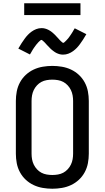

<svg xmlns="http://www.w3.org/2000/svg" viewBox="-20 -1146 640 1174"><path d="M300 8Q271 8 241.5 3Q212 -2 185.5 -14.5Q159 -27 137.5 -47Q116 -67 102 -93Q88 -119 82.5 -148Q77 -177 77 -206V-529Q77 -558 82.5 -587Q88 -616 102 -642Q116 -668 137.5 -688Q159 -708 185.5 -720.5Q212 -733 241.5 -738Q271 -743 300 -743Q329 -743 358.5 -738Q388 -733 414.5 -720.5Q441 -708 462.5 -688Q484 -668 498 -642Q512 -616 517.5 -587Q523 -558 523 -529V-206Q523 -177 517.5 -148Q512 -119 498 -93Q484 -67 462.5 -47Q441 -27 414.5 -14.5Q388 -2 358.5 3Q329 8 300 8ZM300 -76Q317 -76 334.5 -79Q352 -82 367 -90Q382 -98 394 -111Q406 -124 413.5 -139.5Q421 -155 424 -172Q427 -189 427 -206V-529Q427 -546 424 -563Q421 -580 413.5 -595.5Q406 -611 394 -624Q382 -637 367 -645Q352 -653 334.5 -656Q317 -659 300 -659Q283 -659 265.5 -656Q248 -653 233 -645Q218 -637 206 -624Q194 -611 186.5 -595.5Q179 -580 176 -563Q173 -546 173 -529V-206Q173 -189 176 -172Q179 -155 186.5 -139.5Q194 -124 206 -111Q218 -98 233 -90Q248 -82 265.5 -79Q283 -76 300 -76ZM366 -812Q361 -812 355.5 -812.5Q350 -813 345 -814.5Q340 -816 335.5 -817.5Q331 -819 326 -821.5Q321 -824 317 -826.5Q313 -829 309 -832Q305 -835 300.5 -838.5Q296 -842 292 -845.5Q288 -849 284.5 -853Q281 -857 277.5 -860.5Q274 -864 270.5 -867.5Q267 -871 263 -875.5Q259 -880 255.5 -884Q252 -888 248.5 -891Q245 -894 240.5 -898Q236 -902 234 -902Q230 -902 227 -899Q224 -896 219.5 -892.5Q215 -889 213 -886Q211 -883 208.5 -880.5Q206 -878 203.5 -875Q201 -872 198.5 -868.5Q196 -865 193.5 -861.5Q191 -858 188 -854Q185 -850 182 -845Q179 -840 176 -835Q173 -830 170 -824.5Q167 -819 163 -813L92 -849Q102 -867 112 -882Q122 -897 131 -909.5Q140 -922 150 -932.5Q160 -943 173 -952.5Q186 -962 201.5 -968Q217 -974 234 -974Q239 -974 244.5 -973.5Q250 -973 255 -971.5Q260 -970 264.5 -968.5Q269 -967 274 -964.5Q279 -962 283 -959.5Q287 -957 291 -954.5Q295 -952 299.5 -948Q304 -944 308 -940.5Q312 -937 315.5 -933.5Q319 -930 322.5 -926Q326 -922 329.5 -918.5Q333 -915 337 -910.5Q341 -906 344.5 -902Q348 -898 351.5 -895Q355 -892 359.5 -888Q364 -884 366 -884Q370 -884 373 -887Q376 -890 380.5 -894Q385 -898 387 -900.5Q389 -903 391.5 -905.5Q394 -908 396.5 -911Q399 -914 401.5 -917.5Q404 -921 406.5 -924.5Q409 -928 412 -932.5Q415 -937 418 -941.5Q421 -946 424 -951Q427 -956 430 -961.5Q433 -967 437 -973L508 -937Q498 -919 488 -904Q478 -889 469 -876.5Q460 -864 450 -853.5Q440 -843 427 -833.5Q414 -824 398.5 -818Q383 -812 366 -812ZM128 -1054V-1126H472V-1054Z"/></svg>

Font: Iosevka SS04 Medium Extended
Style: Regular
Weight: 500
Width: 7
Monospace: yes
Designer: Belleve Invis
Foundry: Belleve Invis
Version: Version 19.0.0; ttfautohint (v1.8.4)